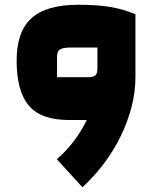

<svg xmlns="http://www.w3.org/2000/svg" viewBox="-20 -505 660 808"><path d="M270 0Q213 0 171 -14.5Q129 -29 102.5 -59.5Q76 -90 63 -137.5Q50 -185 50 -250Q50 -311 65.5 -355.5Q81 -400 112.5 -428.5Q144 -457 193.5 -471Q243 -485 310 -485Q387 -485 442.5 -476Q498 -467 550 -445V-180L460 0ZM327 283 219 165Q258 132 289.5 90.5Q321 49 343.5 3.5Q366 -42 378 -88.5Q390 -135 390 -180H550Q550 -119 534 -56.5Q518 6 489 66Q460 126 419 181Q378 236 327 283ZM220 -180H351Q373 -180 381.5 -188Q390 -196 390 -218V-305H279Q245 -305 232.5 -297Q220 -289 220 -267Z"/></svg>

Font: Changa ExtraBold
Style: Regular
Weight: 800
Designer: Eduardo Rodriguez Tunni
Foundry: Eduardo Rodriguez Tunni
Version: Version 3.002; ttfautohint (v1.8.2)